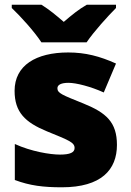

<svg xmlns="http://www.w3.org/2000/svg" viewBox="-20 -786 557 816"><path d="M156 -606H348C379 -652 439 -718 473 -752V-766H349C314 -746 286 -723 251 -693C216 -723 191 -744 156 -766H30V-752C68 -716 126 -652 156 -606ZM477 -170C477 -267 431 -307 335 -346C243 -383 224 -390 224 -411C224 -426 241 -434 271 -434C304 -434 366 -418 421 -393L473 -516C404 -547 343 -563 270 -563C133 -563 42 -508 42 -400C42 -309 87 -266 179 -228C272 -190 297 -181 297 -157C297 -138 278 -129 235 -129C193 -129 113 -142 43 -174V-21C107 3 164 10 243 10C411 10 477 -65 477 -170Z"/></svg>

Font: Noto Sans Sinhala Black
Style: Regular
Weight: 900
Designer: Jelle Bosma - Monotype Design Team
Foundry: Monotype Imaging Inc.
Version: Version 2.006